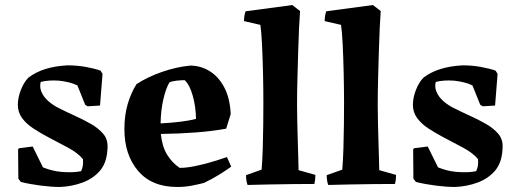

<svg xmlns="http://www.w3.org/2000/svg" viewBox="-20 -732 2053 764"><path d="M219 12Q185 12 142 6.5Q99 1 63 -8L53 -21L52 -137L55 -142L110 -149L151 -66Q169 -59 186 -54.5Q203 -50 224 -48Q272 -44 303 -51Q313 -73 310 -99Q289 -124 250.5 -144.5Q212 -165 172 -186Q140 -203 112.5 -221Q85 -239 68 -262Q51 -285 51 -315Q51 -343 63 -374Q75 -405 93 -423Q150 -467 249 -472Q285 -472 319.5 -466Q354 -460 380 -451L388 -438L378 -312L329 -309L319 -315L288 -392Q272 -400 253 -404.5Q234 -409 215 -411Q173 -414 142 -406Q138 -390 142 -375Q153 -336 206 -306Q241 -288 276.5 -272Q312 -256 341.5 -239Q371 -222 389.5 -201Q408 -180 408 -151Q408 -123 401.5 -98.5Q395 -74 379 -54Q352 -22 309.5 -6Q267 10 219 12Z M685 12Q584 12 529.5 -52Q475 -116 475 -218Q475 -273 488 -317.5Q501 -362 523 -397Q567 -426 625 -446Q683 -466 737 -471Q777 -471 812.5 -450Q848 -429 871.5 -386Q895 -343 898 -278L880 -220Q825 -210 759.5 -205Q694 -200 620 -199Q625 -149 645 -116.5Q665 -84 695 -64Q722 -64 756 -71Q790 -78 823.5 -88Q857 -98 883 -107L900 -69Q878 -53 850.5 -36Q823 -19 791 -4Q772 1 744.5 6.5Q717 12 685 12ZM619 -241Q660 -243 697 -247.5Q734 -252 760 -259Q759 -308 747 -351Q735 -394 715 -413Q701 -413 682.5 -411Q664 -409 654 -404Q640 -380 630 -337Q620 -294 619 -241Z M965 4Q959 -13 959 -35L1021 -57Q1024 -93 1025.5 -140.5Q1027 -188 1027.5 -236.5Q1028 -285 1028 -324Q1028 -382 1026.5 -444Q1025 -506 1022.5 -557Q1020 -608 1016 -633L951 -648Q951 -669 957 -687L1143 -712L1174 -688Q1172 -663 1170 -621Q1168 -579 1166.5 -526.5Q1165 -474 1163.5 -418.5Q1162 -363 1162 -311Q1162 -281 1163 -243Q1164 -205 1165 -167.5Q1166 -130 1167 -100Q1168 -70 1168 -55L1235 -36Q1235 -27 1234 -18Q1233 -9 1231 0Q1197 0 1148 0.5Q1099 1 1049.5 2Q1000 3 965 4Z M1286 4Q1280 -13 1280 -35L1342 -57Q1345 -93 1346.5 -140.5Q1348 -188 1348.5 -236.5Q1349 -285 1349 -324Q1349 -382 1347.5 -444Q1346 -506 1343.5 -557Q1341 -608 1337 -633L1272 -648Q1272 -669 1278 -687L1464 -712L1495 -688Q1493 -663 1491 -621Q1489 -579 1487.5 -526.5Q1486 -474 1484.5 -418.5Q1483 -363 1483 -311Q1483 -281 1484 -243Q1485 -205 1486 -167.5Q1487 -130 1488 -100Q1489 -70 1489 -55L1556 -36Q1556 -27 1555 -18Q1554 -9 1552 0Q1518 0 1469 0.5Q1420 1 1370.5 2Q1321 3 1286 4Z M1791 12Q1757 12 1714 6.5Q1671 1 1635 -8L1625 -21L1624 -137L1627 -142L1682 -149L1723 -66Q1741 -59 1758 -54.5Q1775 -50 1796 -48Q1844 -44 1875 -51Q1885 -73 1882 -99Q1861 -124 1822.5 -144.5Q1784 -165 1744 -186Q1712 -203 1684.5 -221Q1657 -239 1640 -262Q1623 -285 1623 -315Q1623 -343 1635 -374Q1647 -405 1665 -423Q1722 -467 1821 -472Q1857 -472 1891.5 -466Q1926 -460 1952 -451L1960 -438L1950 -312L1901 -309L1891 -315L1860 -392Q1844 -400 1825 -404.5Q1806 -409 1787 -411Q1745 -414 1714 -406Q1710 -390 1714 -375Q1725 -336 1778 -306Q1813 -288 1848.5 -272Q1884 -256 1913.5 -239Q1943 -222 1961.5 -201Q1980 -180 1980 -151Q1980 -123 1973.5 -98.5Q1967 -74 1951 -54Q1924 -22 1881.5 -6Q1839 10 1791 12Z"/></svg>

Font: Labrada
Style: Bold
Weight: 700
Designer: Mercedes Jáuregui
Foundry: Omnibus-Type Team
Version: Version 1.000; ttfautohint (v1.8.4.7-5d5b)